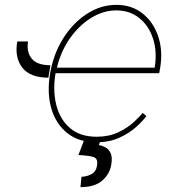

<svg xmlns="http://www.w3.org/2000/svg" viewBox="-20 -574 728 790"><path d="M376.4 11.4Q304.7 11.4 257.5 -25.9Q210.2 -63.2 191.4 -127.1Q172.6 -191.1 186.1 -271.3Q199.6 -351.6 239.7 -415.5Q279.8 -479.4 337 -516.7Q394.2 -554 458.8 -554Q522 -554 566.6 -518.6Q611.2 -483.3 630.9 -424.5Q650.6 -365.8 639.2 -295.5L634.9 -272.7H208.5Q196.7 -201.7 211.6 -142.2Q226.6 -82.7 267.9 -47.1Q309.3 -11.4 377.8 -11.4Q427.6 -11.4 465.4 -29.1Q503.2 -46.9 528.6 -70Q554 -93 566.8 -109.4L582.4 -96.6Q567.5 -76 539.4 -50.8Q511.4 -25.6 470.5 -7.1Q429.7 11.4 376.4 11.4ZM214.1 -295.5H616.5Q627.1 -360.8 609.9 -414.2Q592.7 -467.7 553.4 -499.5Q514.2 -531.2 458.8 -531.2Q405.2 -531.2 355.3 -500.5Q305.4 -469.8 267.9 -416.5Q230.5 -363.3 214.1 -295.5ZM51.1 -403.4H95.2Q88.8 -359 110.8 -332.4Q132.8 -305.8 187.5 -305.4L179 -254.3Q103 -254.6 71.2 -296.3Q39.4 -338.1 51.1 -403.4ZM328.1 -2.8H397.7L386.4 22.7Q399.9 24.9 413.9 32.3Q427.9 39.8 435.5 56.8Q443.2 73.9 437.5 105.1Q430.8 143.1 400 169.6Q369.3 196 311.1 196L315.3 153.4Q337 152.7 356.4 142.6Q375.7 132.5 379.3 106.5Q383.9 79.2 365.9 72.6Q348 66.1 302.6 63.9Z"/></svg>

Font: Inter UI Thin
Style: Italic
Weight: 100
Italic angle: -9.39999°
Designer: Rasmus Andersson
Foundry: rsms
Version: 3.2;8d6f07862